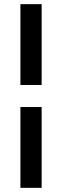

<svg xmlns="http://www.w3.org/2000/svg" viewBox="-20 -788 298 922"><path d="M180 -274V114H78V-274ZM78 -380V-768H180V-380Z"/></svg>

Font: Quattrocento Sans
Style: Bold
Weight: 700
Designer: Pablo Impallari
Foundry: Pablo Impallari, Igino Marini, Brenda Gallo
Version: Version 2.000